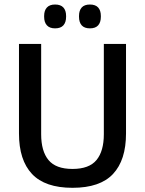

<svg xmlns="http://www.w3.org/2000/svg" viewBox="-20 -838 657 870"><path d="M308.5 13Q184 13 125 -49.8Q66 -112.5 66 -233V-639H166.5V-230Q166.5 -153 199.8 -112.8Q233 -72.5 308.5 -72.5Q384 -72.5 417.2 -112.8Q450.5 -153 450.5 -230V-639H551V-233Q551 -112.5 492.2 -49.8Q433.5 13 308.5 13ZM229.5 -709.5Q205 -709.5 192.5 -723.2Q180 -737 180 -762V-765.5Q180 -790.5 192.5 -804Q205 -817.5 229.5 -817.5Q255 -817.5 267.2 -804Q279.5 -790.5 279.5 -765.5V-762Q279.5 -737 267.2 -723.2Q255 -709.5 229.5 -709.5ZM387.5 -709.5Q362.5 -709.5 350.2 -723.2Q338 -737 338 -762V-765.5Q338 -790.5 350.2 -804Q362.5 -817.5 387.5 -817.5Q412.5 -817.5 424.8 -804Q437 -790.5 437 -765.5V-762Q437 -737 424.8 -723.2Q412.5 -709.5 387.5 -709.5Z"/></svg>

Font: Anek Gujarati Medium
Style: Regular
Weight: 500
Designer: Mrunmayee Ghaisas (Gujarati), Yesha Goshar (Latin)
Foundry: Ek Type
Version: Version 1.003